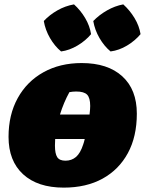

<svg xmlns="http://www.w3.org/2000/svg" viewBox="-20 -844 662 877"><path d="M271 13Q152 13 85.5 -48Q19 -109 19 -219Q19 -320 61 -396Q103 -472 178.5 -514Q254 -556 353 -556Q472 -556 538.5 -495.5Q605 -435 605 -325Q605 -220 564 -144.5Q523 -69 448.5 -28Q374 13 271 13ZM328 -426Q312 -426 297 -423Q271 -376 254 -321H389Q392 -346 392 -360Q392 -397 378 -411.5Q364 -426 328 -426ZM279 -110Q307 -110 327 -127Q347 -144 360 -184Q364 -195 367 -209H232Q231 -194 231 -179Q231 -142 241.5 -126Q252 -110 279 -110ZM318 -824Q348 -797 369 -761.5Q390 -726 396 -688Q371 -658 334 -636Q297 -614 259 -609Q230 -633 208.5 -670Q187 -707 180 -748Q206 -776 242 -796.5Q278 -817 318 -824ZM543 -824Q573 -797 594.5 -761.5Q616 -726 622 -688Q597 -658 560.5 -636Q524 -614 485 -609Q456 -633 434.5 -670Q413 -707 406 -748Q433 -776 469 -796.5Q505 -817 543 -824Z"/></svg>

Font: Piazzolla SC Black
Style: Italic
Weight: 900
Italic angle: -11.3°
Designer: Juan Pablo del Peral
Foundry: Huerta Tipografica
Version: Version 1.330